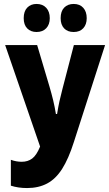

<svg xmlns="http://www.w3.org/2000/svg" viewBox="-20 -942 552 972"><path d="M117 10Q72 10 35 -2V-133Q62 -123 90 -123Q121 -123 143 -139.5Q165 -156 183 -200L6 -714H168L231 -502Q241 -468 249 -435Q257 -402 263 -365H269Q275 -402 281 -429.5Q287 -457 296 -491L354 -714H512L354 -223Q327 -138 294.5 -87Q262 -36 218.5 -13Q175 10 117 10ZM100 -850Q100 -885 118 -903.5Q136 -922 165 -922Q196 -922 214 -902.5Q232 -883 232 -850Q232 -818 214 -799Q196 -780 165 -780Q136 -780 118 -798Q100 -816 100 -850ZM287 -850Q287 -885 305 -903.5Q323 -922 353 -922Q384 -922 401.5 -902.5Q419 -883 419 -850Q419 -818 401.5 -799Q384 -780 353 -780Q322 -780 304.5 -798.5Q287 -817 287 -850Z"/></svg>

Font: Noto Sans ExtraCondensed ExtraBold
Style: Regular
Weight: 800
Width: 2
Designer: Monotype Design Team
Foundry: Monotype Imaging Inc.
Version: Version 2.013; ttfautohint (v1.8.4.7-5d5b)